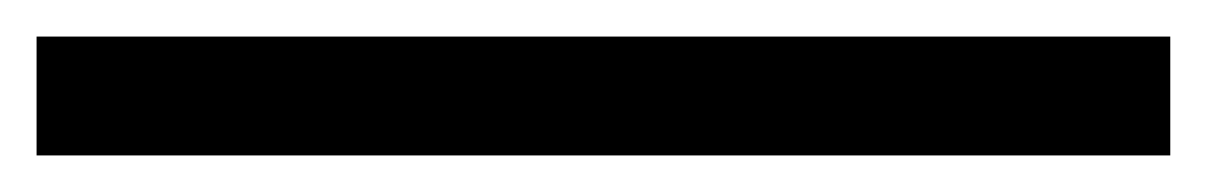

<svg xmlns="http://www.w3.org/2000/svg" viewBox="-20 95 660 105"><path d="M0 180H620V115H0Z"/></svg>

Font: FontWithASyntaxHighlighterNightOwl
Style: Regular
Weight: 400
Designer: Riley Cran & the Lettermatic Team
Foundry: Lettermatic
Version: Version 1.000 (FontWithASyntaxHighlighterNightOwl)